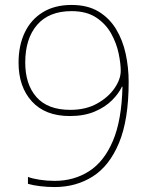

<svg xmlns="http://www.w3.org/2000/svg" viewBox="-20 -744 610 776"><path d="M500 -413Q500 -260 461 -166.5Q422 -73 354.5 -30.5Q287 12 201 12Q172 12 142.5 8.5Q113 5 93 -1V-29Q111 -22 140.5 -17.5Q170 -13 201 -13Q279 -13 340 -52Q401 -91 436.5 -175Q472 -259 475 -394H473Q460 -366 432.5 -338.5Q405 -311 362.5 -293Q320 -275 262 -275Q163 -275 109 -334Q55 -393 55 -491Q55 -560 80 -612.5Q105 -665 153 -694.5Q201 -724 269 -724Q334 -724 378 -697.5Q422 -671 449 -626.5Q476 -582 488 -526.5Q500 -471 500 -413ZM269 -699Q178 -699 130 -643.5Q82 -588 82 -491Q82 -403 127.5 -351.5Q173 -300 264 -300Q327 -300 372.5 -325.5Q418 -351 443 -387.5Q468 -424 468 -458Q468 -487 459.5 -528Q451 -569 429.5 -608Q408 -647 369 -673Q330 -699 269 -699Z"/></svg>

Font: Noto Sans Lao Looped Thin
Style: Regular
Weight: 100
Designer: Mark Frömberg, Ben Mitchell
Foundry: The Fontpad Ltd
Version: Version 1.002; ttfautohint (v1.8.4.7-5d5b)